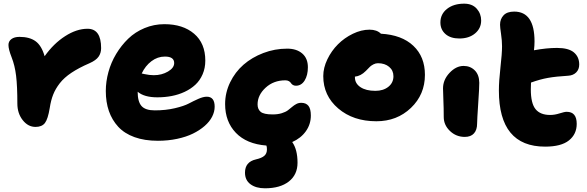

<svg xmlns="http://www.w3.org/2000/svg" viewBox="-20 -724 3184 1042"><path d="M172.9 -35.2Q132.3 -35.2 103.3 -72Q74.2 -108.9 74.2 -162.1Q74.2 -255.9 67.4 -312.5Q60.5 -369.1 43 -413.1Q25.9 -456.5 25.9 -480Q25.9 -500 42 -512Q58.1 -523.9 85.9 -523.9Q140.6 -523.9 173.1 -500.2Q205.6 -476.6 222.2 -418.9Q271 -487.8 333.5 -527.8Q396 -567.9 455.1 -567.9Q528.8 -567.9 528.8 -462.9Q528.8 -436 514.9 -416.3Q501 -396.5 465.8 -380.9Q407.2 -355.5 367.7 -329.1Q328.1 -302.7 304.4 -272.2Q280.8 -241.7 268.6 -210.7Q256.3 -179.7 250 -138.2Q240.2 -78.1 223.9 -56.6Q207.5 -35.2 172.9 -35.2Z M836.9 40Q764.6 40 710 20.3Q655.3 0.5 621.6 -36.1Q587.9 -72.8 571 -121.3Q554.2 -169.9 554.2 -230Q554.2 -281.2 568.4 -333Q582.5 -384.8 610.4 -431.2Q638.2 -477.5 675.8 -513.9Q713.4 -550.3 764.4 -571.5Q815.4 -592.8 872.1 -592.8Q972.7 -592.8 1033.4 -541Q1094.2 -489.3 1094.2 -395Q1094.2 -354.5 1079.6 -320.8Q1064.9 -287.1 1040.3 -264.2Q1015.6 -241.2 982.2 -225.6Q948.7 -210 911.4 -202.9Q874 -195.8 834 -195.8Q762.2 -195.8 727.1 -226.1Q727.1 -172.4 748 -148.7Q769 -125 819.8 -125Q879.4 -125 929 -136.7Q978.5 -148.4 1004.4 -162.1Q1030.3 -175.8 1056.6 -187.5Q1083 -199.2 1102.1 -199.2Q1145 -199.2 1145 -145Q1145 -117.7 1131.3 -90.8Q1117.7 -64 1090.8 -40.5Q1064 -17.1 1027.3 1Q990.7 19 941.4 29.5Q892.1 40 836.9 40ZM875 -417Q835 -417 801.8 -391.8Q768.6 -366.7 749 -325.2Q750.5 -324.7 764.6 -321.8Q778.8 -318.8 790.3 -317.4Q801.8 -315.9 814.9 -315.9Q857.9 -315.9 891.6 -335.7Q925.3 -355.5 925.3 -381.8Q925.3 -417 875 -417Z M1418 297.9Q1369.1 297.9 1339.4 275.9Q1309.6 253.9 1309.6 212.9Q1309.6 154.8 1368.7 141.1Q1400.9 133.8 1414.8 121.3Q1428.7 108.9 1428.7 86.9Q1428.7 73.2 1425.8 65.9Q1318.4 57.6 1260 -3.2Q1201.7 -64 1201.7 -159.2Q1201.7 -220.7 1228.8 -276.9Q1255.9 -333 1301.5 -372.8Q1347.2 -412.6 1409.2 -436.3Q1471.2 -460 1538.6 -460Q1589.8 -460 1620.4 -433.6Q1650.9 -407.2 1650.9 -358.9Q1650.9 -315.4 1633.3 -287.1Q1615.7 -258.8 1585.9 -258.8Q1575.7 -258.8 1568.8 -263.4Q1562 -268.1 1558.8 -273.4Q1555.7 -278.8 1548.1 -283.4Q1540.5 -288.1 1528.8 -288.1Q1464.8 -288.1 1421.4 -248Q1377.9 -208 1377.9 -157.2Q1377.9 -131.3 1394.5 -117.2Q1411.1 -103 1460 -103Q1487.8 -103 1509 -109.6Q1530.3 -116.2 1542.5 -125.5Q1554.7 -134.8 1565.2 -143.8Q1575.7 -152.8 1587.9 -159.4Q1600.1 -166 1614.7 -166Q1641.1 -166 1654.1 -149.4Q1667 -132.8 1667 -97.2Q1667 -49.8 1640.1 -12Q1613.3 25.9 1565.9 46.9Q1594.7 87.4 1594.7 159.2Q1594.7 224.1 1547.6 261Q1500.5 297.9 1418 297.9Z M2022.5 -65.9Q1897 -65.9 1815.7 -135.3Q1734.4 -204.6 1734.4 -311Q1734.4 -356 1756.6 -402.1Q1778.8 -448.2 1814 -483.4Q1849.1 -518.6 1895 -540.8Q1940.9 -563 1985.4 -563Q2025.4 -563 2047.4 -541Q2160.6 -534.7 2223.4 -475.3Q2286.1 -416 2286.1 -317.9Q2286.1 -210.9 2210.2 -138.4Q2134.3 -65.9 2022.5 -65.9ZM1906.2 -304.2Q1906.2 -271 1936.3 -251Q1966.3 -231 2017.1 -231Q2060.1 -231 2087.6 -252.9Q2115.2 -274.9 2115.2 -310.1Q2115.2 -341.8 2091.8 -361.3Q2068.4 -380.9 2031.2 -380.9Q2018.6 -380.9 2006.8 -374.8Q1995.1 -368.7 1988.5 -362.5Q1981.9 -356.4 1965.3 -338.9Q1937.5 -311 1906.2 -308.1Z M2473.1 -515.1Q2424.8 -515.1 2397.5 -539.3Q2370.1 -563.5 2370.1 -602.1Q2370.1 -647.5 2406 -675.8Q2441.9 -704.1 2499 -704.1Q2543 -704.1 2567.1 -677Q2591.3 -649.9 2591.3 -612.8Q2591.3 -570.3 2558.3 -542.7Q2525.4 -515.1 2473.1 -515.1ZM2502.4 19Q2455.6 19 2421.9 -13.2Q2388.2 -45.4 2388.2 -88.9Q2388.2 -137.2 2386.2 -182.6Q2384.3 -228 2384.3 -244.1Q2384.3 -291 2419.7 -328.6Q2455.1 -366.2 2496.1 -366.2Q2532.2 -366.2 2556.4 -342.3Q2580.6 -318.4 2581.1 -274.9Q2581.5 -253.9 2575.4 -163.6Q2569.3 -73.2 2569.3 -53.2Q2569.3 -19 2552.2 0Q2535.2 19 2502.4 19Z M2938.5 71.8Q2687.5 71.8 2687.5 -232.9Q2687.5 -283.7 2696 -358.4Q2704.6 -433.1 2704.6 -473.1Q2704.6 -503.4 2699.2 -539.8Q2693.8 -576.2 2693.8 -589.8Q2693.8 -620.6 2712.9 -640.9Q2731.9 -661.1 2770.5 -661.1Q2880.9 -661.1 2880.9 -499Q2880.9 -476.6 2877.9 -451.2Q2946.3 -463.9 3002.9 -463.9Q3065.9 -463.9 3094.7 -439.5Q3123.5 -415 3123.5 -374Q3123.5 -347.2 3106.9 -330.8Q3090.3 -314.5 3063.5 -313Q2997.6 -309.1 2953.9 -301.3Q2910.2 -293.5 2861.8 -275.9Q2860.8 -263.7 2860.8 -238.8Q2860.8 -163.1 2886.5 -131.6Q2912.1 -100.1 2965.8 -100.1Q2990.2 -100.1 3016.8 -108.6Q3043.5 -117.2 3055.7 -117.2Q3109.9 -117.2 3109.9 -51.8Q3109.9 4.4 3067.6 38.1Q3025.4 71.8 2938.5 71.8Z"/></svg>

Font: Shantell Sans Irregular Bouncy
Style: Regular
Weight: 800
Designer: Stephen Nixon, Anya Danilova, Shantell Martin
Foundry: Arrow Type
Version: Version 1.006;[9816181b4]